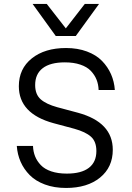

<svg xmlns="http://www.w3.org/2000/svg" viewBox="-20 -930 658 960"><path d="M248 -314Q74.2 -361.3 74.2 -499Q74.2 -586.4 139.2 -638.2Q204.1 -689.9 310.1 -689.9Q368.2 -689.9 414.6 -672.6Q460.9 -655.3 490 -625.5Q519 -595.7 535.2 -558.8Q551.3 -522 554.2 -480H473.1Q472.2 -508.3 462.6 -532Q453.1 -555.7 434.1 -575.7Q415 -595.7 381.8 -606.9Q348.6 -618.2 304.2 -618.2Q231.4 -618.2 193.6 -589.1Q155.8 -560.1 155.8 -504.9Q155.8 -458 183.3 -433.6Q210.9 -409.2 266.1 -394L370.1 -366.2Q543.9 -318.8 543.9 -181.2Q543.9 -93.8 480.2 -42Q416.5 9.8 310.1 9.8Q251 9.8 204.3 -7.6Q157.7 -24.9 128.4 -54.7Q99.1 -84.5 83 -121.3Q66.9 -158.2 64 -200.2H145Q146 -171.9 155.5 -148.2Q165 -124.5 184.1 -104.5Q203.1 -84.5 236.3 -73.2Q269.5 -62 314 -62Q386.7 -62 424.3 -90.8Q461.9 -119.6 461.9 -174.8Q461.9 -222.2 435.1 -246.3Q408.2 -270.5 352.1 -286.1ZM143.1 -910.2H213.9L309.1 -788.1L403.8 -910.2H475.1L358.9 -750H258.8Z"/></svg>

Font: TASA Orbiter Text
Style: Regular
Weight: 400
Designer: Weizhong Zhang
Version: Version 1.000;Glyphs 3.1.2 (3151)